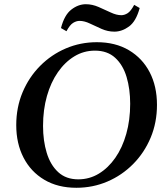

<svg xmlns="http://www.w3.org/2000/svg" viewBox="-20 -880 793 910"><path d="M439 -680Q527 -680 591 -642Q655 -604 689.5 -537.5Q724 -471 724 -383Q724 -299 694 -227.5Q664 -156 611 -102.5Q558 -49 489 -19.5Q420 10 342 10Q254 10 190 -28Q126 -66 91.5 -133Q57 -200 57 -287Q57 -371 87 -442.5Q117 -514 170 -567.5Q223 -621 292 -650.5Q361 -680 439 -680ZM351 -30Q404 -30 448.5 -57Q493 -84 526.5 -132Q560 -180 578.5 -245.5Q597 -311 597 -388Q597 -458 580 -515Q563 -572 526 -606Q489 -640 430 -640Q377 -640 332.5 -613Q288 -586 254.5 -538Q221 -490 202.5 -425Q184 -360 184 -283Q184 -213 201.5 -155.5Q219 -98 256 -64Q293 -30 351 -30ZM616 -857 642 -842Q625 -779 591.5 -754.5Q558 -730 522 -730Q491 -730 461.5 -743Q432 -756 406 -768.5Q380 -781 357 -781Q342 -781 326.5 -771.5Q311 -762 295 -732L269 -747Q285 -809 318 -834.5Q351 -860 387 -860Q417 -860 447 -847Q477 -834 504.5 -821Q532 -808 555 -808Q570 -808 585 -817.5Q600 -827 616 -857Z"/></svg>

Font: Brygada 1918 SemiBold
Style: Italic
Weight: 600
Italic angle: -8°
Designer: Mateusz Machalski | Borys Kosmynka | Przemek Hoffer
Foundry: NIEPODLEGLA 2018
Version: Version 3.006